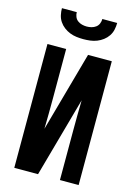

<svg xmlns="http://www.w3.org/2000/svg" viewBox="-140 -1028 779 1101"><g transform="rotate(15 250.0 -477.5)"><path d="M59 0V-735H170V-441Q170 -396 169.5 -351Q169 -306 168 -261L300 -735H441V0H330V-294Q330 -339 330.5 -384Q331 -429 332 -474L200 0ZM250 -815Q230 -815 209.5 -817.5Q189 -820 170 -827.5Q151 -835 134.5 -847.5Q118 -860 106.5 -877Q95 -894 90.5 -914.5Q86 -935 86 -955H174Q174 -941 179.5 -927.5Q185 -914 196.5 -905.5Q208 -897 222 -893.5Q236 -890 250 -890Q264 -890 278 -893.5Q292 -897 303.5 -905.5Q315 -914 320.5 -927.5Q326 -941 326 -955H414Q414 -935 409.5 -914.5Q405 -894 393.5 -877Q382 -860 365.5 -847.5Q349 -835 330 -827.5Q311 -820 290.5 -817.5Q270 -815 250 -815Z"/></g></svg>

Font: Iosevka SS18
Style: Bold
Weight: 700
Monospace: yes
Designer: Belleve Invis
Foundry: Belleve Invis
Version: Version 25.1.1; ttfautohint (v1.8.4)